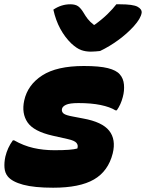

<svg xmlns="http://www.w3.org/2000/svg" viewBox="-36 -865 681 896"><path d="M431 -627Q423 -626 410 -625Q397 -624 388 -624Q363 -624 342.5 -631.5Q322 -639 297 -662Q267 -691 245.5 -730.5Q224 -770 213 -820Q250 -845 292 -845Q316 -845 329 -835.5Q342 -826 355 -804Q363 -790 373.5 -776.5Q384 -763 402 -749H405Q441 -775 466 -799.5Q491 -824 507 -845H523Q585 -845 606 -833.5Q627 -822 625 -805Q623 -792 614 -776.5Q605 -761 588 -742Q557 -708 516 -678Q475 -648 431 -627ZM218 -164Q260 -164 285.5 -166Q311 -168 325 -172Q330 -187 321 -198Q312 -209 280 -216L209 -232Q121 -252 92.5 -294Q64 -336 77 -396Q93 -469 161 -513Q229 -557 355 -557Q428 -557 467.5 -547Q507 -537 523 -518Q540 -499 542.5 -470Q545 -441 537 -412Q528 -377 509 -350H503Q477 -366 433.5 -375Q390 -384 330 -384Q289 -384 272 -376Q255 -368 253 -356Q251 -343 261 -335Q271 -327 305 -321L352 -312Q441 -296 473.5 -255Q506 -214 490 -149Q469 -66 402.5 -27.5Q336 11 212 11Q124 11 72 -3Q20 -17 0 -42Q-13 -58 -15 -82Q-17 -106 -11 -134Q-1 -176 24 -210H30Q74 -185 120 -174.5Q166 -164 218 -164Z"/></svg>

Font: Recursive Sn Csl St Blk
Style: Italic
Weight: 900
Italic angle: -15°
Version: Version 1.079;hotconv 1.0.112;makeotfexe 2.5.65598; ttfautoh